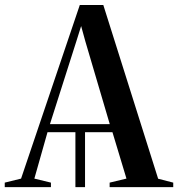

<svg xmlns="http://www.w3.org/2000/svg" viewBox="-52 -768 732 788"><path d="M-32.5 0V-18.5L34.5 -35L275.5 -747.5H372L597 -34.5L659 -18.5V0H398V-18.5L467 -35L409.5 -225.5H297V0H257.5V-225.5H143L89 -35L157 -18.5V0ZM153 -258.5H398.5L298.5 -597.5L281 -661L261 -597.5Z"/></svg>

Font: Merriweather 144pt Medium
Style: Regular
Weight: 500
Version: Version 2.100